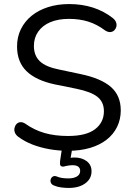

<svg xmlns="http://www.w3.org/2000/svg" viewBox="-20 -734 655 946"><path d="M315 9Q268 9 223 1Q178 -7 139.5 -22Q101 -37 70 -60Q58 -69 53.5 -80.5Q49 -92 51.5 -103.5Q54 -115 61.5 -123Q69 -131 80 -132Q91 -133 104 -125Q149 -93 200 -78.5Q251 -64 315 -64Q405 -64 448.5 -97.5Q492 -131 492 -186Q492 -231 460.5 -256.5Q429 -282 355 -297L251 -318Q157 -338 110.5 -383.5Q64 -429 64 -505Q64 -552 83 -590.5Q102 -629 136 -656.5Q170 -684 217 -699Q264 -714 321 -714Q384 -714 438.5 -696.5Q493 -679 537 -644Q548 -635 552 -623.5Q556 -612 553 -601.5Q550 -591 542.5 -584Q535 -577 523.5 -576Q512 -575 498 -584Q458 -614 415 -627.5Q372 -641 320 -641Q267 -641 228.5 -625Q190 -609 168.5 -578.5Q147 -548 147 -508Q147 -460 176.5 -432Q206 -404 273 -391L377 -369Q478 -348 526.5 -305.5Q575 -263 575 -190Q575 -146 557 -109Q539 -72 505 -45.5Q471 -19 423 -5Q375 9 315 9ZM319 192Q301 192 281.5 189.5Q262 187 246 180Q235 176 231 167Q227 158 230 149Q233 140 241 135.5Q249 131 261 136Q273 141 286.5 143Q300 145 317 145Q343 145 359 135.5Q375 126 375 108Q375 95 366 87.5Q357 80 337 80Q329 80 321.5 81Q314 82 304 84Q295 87 290 87Q285 87 280 84Q276 80 275.5 74.5Q275 69 276 59L288 -20H339L326 55L302 49Q314 46 325.5 44Q337 42 347 42Q383 42 407 60Q431 78 431 110Q431 147 400 169.5Q369 192 319 192Z"/></svg>

Font: Nunito
Style: Regular
Weight: 400
Designer: Vernon Adams
Foundry: Vernon Adams
Version: Version 3.602